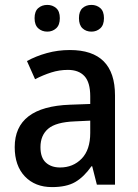

<svg xmlns="http://www.w3.org/2000/svg" viewBox="-20 -753 562 783"><path d="M265 -549Q449 -549 449 -364V0H375L356 -75H353Q322 -31 286.5 -10.5Q251 10 192 10Q123 10 81.5 -33.5Q40 -77 40 -153Q40 -318 266 -326L348 -329V-360Q348 -417 324.5 -442.5Q301 -468 257 -468Q222 -468 189 -457.5Q156 -447 123 -430L90 -504Q126 -524 171 -536.5Q216 -549 265 -549ZM285 -258Q208 -255 176.5 -228Q145 -201 145 -153Q145 -110 167 -90Q189 -70 225 -70Q278 -70 313 -106Q348 -142 348 -211V-261ZM121 -679Q121 -707 136 -720Q151 -733 173 -733Q194 -733 209 -720Q224 -707 224 -679Q224 -651 209 -637.5Q194 -624 173 -624Q151 -624 136 -637.5Q121 -651 121 -679ZM302 -679Q302 -707 316.5 -720Q331 -733 353 -733Q374 -733 389 -720Q404 -707 404 -679Q404 -651 389 -637.5Q374 -624 353 -624Q331 -624 316.5 -637.5Q302 -651 302 -679Z"/></svg>

Font: Noto Sans Gurmukhi UI SemiCondensed Medium
Style: Regular
Weight: 500
Width: 4
Designer: Jelle Bosma - Monotype Design Team
Foundry: Monotype Imaging Inc.
Version: Version 2.004; ttfautohint (v1.8.4.7-5d5b)